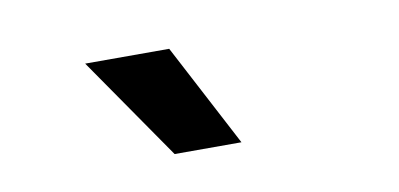

<svg xmlns="http://www.w3.org/2000/svg" viewBox="-34 -894 688 331"><g transform="rotate(-10 310.0 -728.0)"><path d="M125.6 -817.7H272.7L367.4 -637.4H250.4Z"/></g></svg>

Font: Monaspace Krypton Var
Style: Regular
Weight: 400
Designer: Riley Cran and the Lettermatic Team
Version: Version 1.101 (Monaspace Krypton Var)